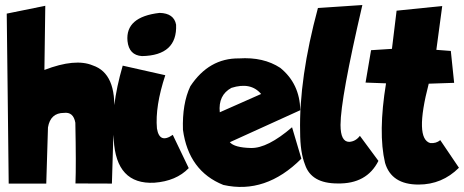

<svg xmlns="http://www.w3.org/2000/svg" viewBox="-20 -730 1846 764"><path d="M160.2 -707 156.7 -451.7Q279.8 -499 349.1 -469.7Q445.3 -437.5 433.6 -275.9Q430.7 -191.9 425.3 0.5L280.3 0Q283.2 -74.7 279.8 -241.7Q272 -285.6 234.4 -280.8Q180.7 -280.8 170.9 -223.1L164.1 0.5H14.6L10.7 -345.7L6.8 -675.8Z M615.2 -678.7Q672.4 -677.2 680.7 -631.8Q686 -509.3 544.9 -506.8Q493.2 -510.3 487.3 -566.9Q478.5 -663.1 615.2 -678.7ZM637.7 -430.7Q596.7 -306.6 604.5 -218.8Q614.7 -156.7 667.5 -193.4L731 -61Q681.2 -9.3 593.8 -2.9Q441.9 4.9 432.6 -174.8Q418.9 -298.8 468.3 -468.8Z M1095.2 -460Q1172.9 -397 1174.8 -291.5L894.5 -164.1Q913.1 -142.6 978.8 -141.1Q1044.4 -139.6 1142.1 -223.6L1179.2 -98.6Q1036.6 43.9 868.7 5.9Q730.5 -49.3 708 -213.4Q704.6 -317.4 737.3 -386.7Q811.5 -499 931.2 -497.6Q1028.3 -503.9 1095.2 -460ZM854.5 -283.2 1019 -356Q978 -404.8 900.9 -380.4Q847.7 -351.6 854.5 -283.2Z M1421.9 -710Q1335 -336.9 1335 -232.9Q1335 -165.5 1369.6 -165.5Q1395 -167 1412.1 -189.5L1485.8 -89.8Q1439.5 2.4 1323.2 0Q1218.8 0 1193.8 -74.7Q1174.3 -124 1174.3 -205.1Q1169.4 -418 1245.1 -698.2Z M1739.7 -706.1 1716.3 -531.7 1773.9 -527.3 1787.1 -400.4 1686 -397Q1628.9 -177.7 1692.4 -160.6Q1715.3 -158.7 1731.9 -172.4L1806.2 -62.5Q1739.3 4.4 1645.5 4.4Q1537.6 4.4 1512.2 -82Q1483.9 -201.7 1516.1 -398.4L1434.6 -401.4L1456.5 -530.3L1539.6 -535.6L1558.1 -687.5Z"/></svg>

Font: Lapsus Pro (theguybrush.com)
Style: Bold
Weight: 700
Designer: Jose Roses
Version: Version 1.00 February 9, 2018, initial release